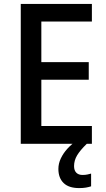

<svg xmlns="http://www.w3.org/2000/svg" viewBox="-20 -734 543 980"><path d="M449 0H86V-714H449V-624H191V-417H433V-327H191V-91H449ZM358 114Q358 136 369.5 147.5Q381 159 401 159Q416 159 427 156.5Q438 154 445 152V217Q433 221 418.5 223.5Q404 226 384 226Q331 226 304.5 200Q278 174 278 128Q278 101 290.5 74.5Q303 48 324 25Q345 2 370 -15L423 0Q389 33 373.5 59Q358 85 358 114Z"/></svg>

Font: Noto Sans Hebrew SemiCondensed Medium
Style: Regular
Weight: 500
Width: 4
Designer: Monotype Design Team
Foundry: Monotype Imaging Inc.
Version: Version 2.003